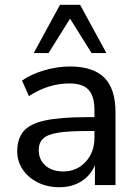

<svg xmlns="http://www.w3.org/2000/svg" viewBox="-20 -774 573 803"><path d="M228 9Q178 9 138 -11Q98 -31 75 -65Q52 -99 52 -141Q52 -194 79 -225.5Q106 -257 170 -270.5Q234 -284 342 -284H375V-313Q375 -372 350.5 -398.5Q326 -425 270 -425Q228 -425 186 -412.5Q144 -400 101 -372L72 -437Q110 -464 165.5 -480Q221 -496 272 -496Q369 -496 416 -449.5Q463 -403 463 -304V0H377V-83Q359 -40 320 -15.5Q281 9 228 9ZM245 -57Q301 -57 338 -97Q375 -137 375 -198V-226H344Q266 -226 222.5 -219Q179 -212 160.5 -194.5Q142 -177 142 -146Q142 -107 169.5 -82Q197 -57 245 -57ZM121 -552 231 -754H315L425 -552H363L273 -696L183 -552Z"/></svg>

Font: Nunito Sans Medium
Style: Regular
Weight: 500
Designer: Vernon Adams
Foundry: Vernon Adams
Version: Version 3.101; ttfautohint (v1.8.4.7-5d5b);gftools[0.9.27]